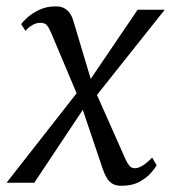

<svg xmlns="http://www.w3.org/2000/svg" viewBox="-30 -573 544 602"><path d="M350.5 9.5Q333.5 9.5 322.5 3Q311.5 -3.5 304.2 -16Q297 -28.5 291 -46.5L219.5 -258.5L248.5 -257L77.5 0H-9.5L230.5 -306.5L222.5 -251.5L129.5 -472Q123.5 -486 117 -493.8Q110.5 -501.5 96.5 -501.5Q82.5 -501.5 69.2 -493Q56 -484.5 50 -476L36.5 -497Q41 -504.5 55.5 -517.8Q70 -531 92.8 -542Q115.5 -553 145 -553Q161 -553 171.5 -547.2Q182 -541.5 189 -531.5Q196 -521.5 200 -507.5L263.5 -295.5L235 -297L401.5 -542.5H486.5L253.5 -249.5L261.5 -303.5L362.5 -76Q369 -61.5 375.5 -53.5Q382 -45.5 393 -45.5Q404.5 -45.5 418.8 -54.8Q433 -64 447 -79L461 -55Q456.5 -46 443.2 -30.8Q430 -15.5 407.2 -3Q384.5 9.5 350.5 9.5Z"/></svg>

Font: Merriweather 48pt Light
Style: Italic
Weight: 300
Italic angle: -7.8°
Version: Version 2.101